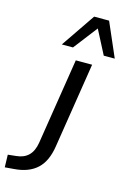

<svg xmlns="http://www.w3.org/2000/svg" viewBox="-255 -820 720 1079"><g transform="rotate(15 105.5 -281.0)"><path d="M-113 193 -115 120 -68 115Q-23 111 3.5 85Q30 59 38 9L117 -491H212L134 4Q127 49 112 82Q97 115 73 137.5Q49 160 15 173Q-19 186 -64 189ZM18 -557 153 -755H240L326 -557H262L190 -696L83 -557Z"/></g></svg>

Font: Nunito Sans 10pt Medium
Style: Italic
Weight: 500
Italic angle: -9°
Designer: Vernon Adams
Foundry: Vernon Adams
Version: Version 3.101;gftools[0.9.27]